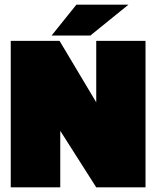

<svg xmlns="http://www.w3.org/2000/svg" viewBox="-20 -802 669 822"><path d="M603 -627V0H392L238 -242V0H26V-627H235L392 -364V-627ZM307 -782H530L367 -650H201Z"/></svg>

Font: Blinker Black
Style: Regular
Weight: 900
Designer: Juergen Huber
Foundry: supertype
Version: Version 1.017;hotconv 1.0.117;makeotfexe 2.5.65602